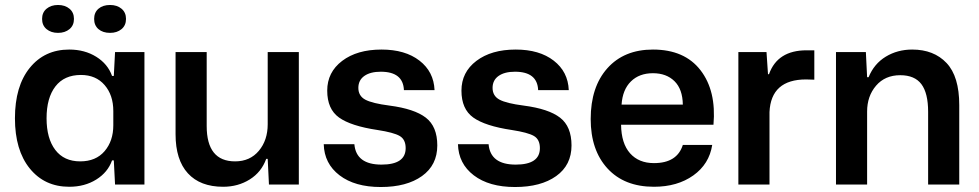

<svg xmlns="http://www.w3.org/2000/svg" viewBox="-20 -741 3930 771"><path d="M258 9Q159 9 99.5 -64.5Q40 -138 40 -266Q40 -395 99.5 -468.5Q159 -542 258 -542Q320 -542 366.5 -513Q413 -484 430 -436H437L442 -532H560V0H442L437 -97H430Q413 -49 366.5 -20Q320 9 258 9ZM302 -93Q365 -93 400 -134Q435 -175 435 -238V-295Q435 -359 400 -399.5Q365 -440 305 -440Q238 -440 202.5 -394Q167 -348 167 -266Q167 -185 202 -139Q237 -93 302 -93ZM422 -609Q393 -609 375.5 -624Q358 -639 358 -665Q358 -691 375.5 -706Q393 -721 422 -721Q450 -721 468 -706Q486 -691 486 -665Q486 -639 468 -624Q450 -609 422 -609ZM259 -624Q241 -609 213 -609Q185 -609 167 -624Q149 -639 149 -665Q149 -691 167 -706Q185 -721 213 -721Q241 -721 259 -706Q277 -691 277 -665Q277 -639 259 -624Z M876 9Q784 9 734.5 -45Q685 -99 685 -202V-532H810V-235Q810 -93 924 -93Q984 -93 1019.5 -135.5Q1055 -178 1055 -242V-532H1180V0H1060L1055 -103H1049Q1030 -50 983 -20.5Q936 9 876 9Z M1280 -162H1403Q1410 -80 1512 -80Q1609 -80 1609 -146Q1609 -181 1585 -195Q1561 -209 1496 -219Q1389 -235 1341.5 -269Q1294 -303 1294 -377Q1294 -451 1354 -496.5Q1414 -542 1512 -542Q1607 -542 1664.5 -497.5Q1722 -453 1725 -379H1602Q1599 -453 1509 -453Q1467 -453 1443 -436Q1419 -419 1419 -388Q1419 -356 1446.5 -341Q1474 -326 1544 -317Q1644 -304 1690 -268.5Q1736 -233 1736 -157Q1736 -78 1674.5 -34Q1613 10 1509 10Q1405 10 1343.5 -37Q1282 -84 1280 -162Z M1819 -162H1942Q1949 -80 2051 -80Q2148 -80 2148 -146Q2148 -181 2124 -195Q2100 -209 2035 -219Q1928 -235 1880.5 -269Q1833 -303 1833 -377Q1833 -451 1893 -496.5Q1953 -542 2051 -542Q2146 -542 2203.5 -497.5Q2261 -453 2264 -379H2141Q2138 -453 2048 -453Q2006 -453 1982 -436Q1958 -419 1958 -388Q1958 -356 1985.5 -341Q2013 -326 2083 -317Q2183 -304 2229 -268.5Q2275 -233 2275 -157Q2275 -78 2213.5 -34Q2152 10 2048 10Q1944 10 1882.5 -37Q1821 -84 1819 -162Z M2606 9Q2487 9 2419.5 -64.5Q2352 -138 2352 -263Q2352 -392 2419 -467Q2486 -542 2602 -542Q2729 -542 2793 -459Q2857 -376 2845 -240H2474Q2475 -165 2510 -125.5Q2545 -86 2606 -86Q2699 -86 2722 -159H2840Q2828 -82 2764 -36.5Q2700 9 2606 9ZM2476 -321H2722Q2721 -383 2688.5 -415Q2656 -447 2602 -447Q2547 -447 2513.5 -414Q2480 -381 2476 -321Z M2945 0V-532H3058L3064 -443H3068Q3102 -539 3219 -539H3250V-421L3217 -422Q3076 -422 3070 -291V0Z M3337 0V-532H3457L3462 -431H3468Q3490 -485 3537 -513.5Q3584 -542 3643 -542Q3730 -542 3781 -488Q3832 -434 3832 -319V0H3707V-292Q3707 -367 3680 -403Q3653 -439 3595 -439Q3534 -439 3498 -397Q3462 -355 3462 -293V0Z"/></svg>

Font: Mona Sans SemiBold
Style: Regular
Weight: 600
Designer: Deni Anggara
Foundry: GitHub
Version: Version 2.000;Glyphs 3.2.3 (3260)